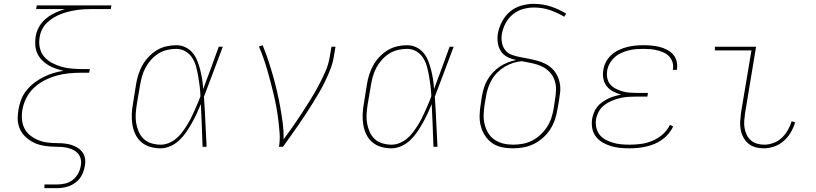

<svg xmlns="http://www.w3.org/2000/svg" viewBox="-20 -763 4240 998"><path d="M211 215V196H276Q297 196 318.5 191Q340 186 357.5 172.5Q375 159 386 139Q397 119 400 98Q404 79 399 61Q394 43 381.5 31Q369 19 351.5 12Q334 5 315.5 2.5Q297 0 278 0Q259 0 240 -1.5Q221 -3 202.5 -6.5Q184 -10 167.5 -16.5Q151 -23 136 -33Q121 -43 108.5 -55.5Q96 -68 87.5 -84Q79 -100 75 -118Q71 -136 72 -155Q73 -174 76 -193Q80 -219 90 -245Q100 -271 117.5 -293Q135 -315 158 -332.5Q181 -350 206 -362.5Q231 -375 257 -383Q283 -391 310 -395Q289 -400 268.5 -407Q248 -414 230 -425Q212 -436 197.5 -451Q183 -466 174 -485.5Q165 -505 163.5 -527Q162 -549 165 -572Q168 -590 175 -607Q182 -624 193 -639Q204 -654 219 -666.5Q234 -679 250.5 -688Q267 -697 284 -704Q301 -711 319 -716H168L171 -735H559L556 -716H462Q441 -716 421 -715Q401 -714 380 -711Q359 -708 338.5 -703Q318 -698 298 -690.5Q278 -683 259 -671.5Q240 -660 224 -644.5Q208 -629 198.5 -609.5Q189 -590 186 -569Q181 -541 187 -514.5Q193 -488 209.5 -468.5Q226 -449 249.5 -436.5Q273 -424 298.5 -416.5Q324 -409 352 -406.5Q380 -404 408 -404H447L443 -385H404Q372 -385 340 -382Q308 -379 276.5 -370.5Q245 -362 214 -346.5Q183 -331 157.5 -307.5Q132 -284 116.5 -253Q101 -222 96 -190Q92 -165 94.5 -139.5Q97 -114 108.5 -93Q120 -72 139 -57.5Q158 -43 180.5 -34Q203 -25 228.5 -22Q254 -19 279 -19Q298 -19 316.5 -17Q335 -15 352 -9.5Q369 -4 384 5.5Q399 15 409 29Q419 43 422 61Q425 79 421 98Q418 122 406 146Q394 170 372.5 186Q351 202 326 208.5Q301 215 276 215Z M815 8Q787 8 761 0.5Q735 -7 715.5 -23.5Q696 -40 684.5 -63.5Q673 -87 668.5 -113.5Q664 -140 665 -168Q666 -196 671 -223L687 -323Q691 -349 699 -374.5Q707 -400 720 -423.5Q733 -447 752.5 -467.5Q772 -488 795 -502Q818 -516 844.5 -522Q871 -528 896 -528Q922 -528 944.5 -517Q967 -506 982 -487.5Q997 -469 1006 -446Q1015 -423 1021 -399Q1027 -375 1031 -350Q1035 -325 1036 -300Q1057 -355 1077 -410Q1097 -465 1117 -520H1138Q1113 -455 1089 -389.5Q1065 -324 1040 -260Q1045 -195 1047.5 -130Q1050 -65 1054 0H1033Q1031 -55 1029 -111Q1027 -167 1024 -222Q1014 -197 1002.5 -172.5Q991 -148 977.5 -124Q964 -100 948.5 -77Q933 -54 912.5 -34.5Q892 -15 866 -3.5Q840 8 815 8ZM815 -11Q836 -11 856 -19Q876 -27 893.5 -41Q911 -55 924 -72Q937 -89 949 -107.5Q961 -126 971 -145.5Q981 -165 989.5 -184.5Q998 -204 1006.5 -223.5Q1015 -243 1022 -263Q1021 -289 1018 -314.5Q1015 -340 1010.5 -365.5Q1006 -391 999.5 -415.5Q993 -440 980 -461Q967 -482 945 -495.5Q923 -509 896 -509Q873 -509 849 -503.5Q825 -498 804 -485Q783 -472 765.5 -452.5Q748 -433 736.5 -411.5Q725 -390 718.5 -367Q712 -344 708 -320L691 -220Q687 -195 685.5 -170.5Q684 -146 688 -122.5Q692 -99 701.5 -77.5Q711 -56 727.5 -40.5Q744 -25 767.5 -18Q791 -11 815 -11Z M1430 0Q1436 -35 1433.5 -69Q1431 -103 1427 -136.5Q1423 -170 1417 -203Q1411 -236 1403.5 -268.5Q1396 -301 1387.5 -333Q1379 -365 1370 -396.5Q1361 -428 1350 -459.5Q1339 -491 1326 -521L1345 -528Q1361 -490 1374 -450.5Q1387 -411 1398.5 -371Q1410 -331 1419.5 -290Q1429 -249 1436.5 -207.5Q1444 -166 1449.5 -124Q1455 -82 1454 -39Q1479 -72 1503 -106.5Q1527 -141 1549.5 -175.5Q1572 -210 1594 -245.5Q1616 -281 1635.5 -317.5Q1655 -354 1671.5 -391.5Q1688 -429 1694 -468L1703 -520H1724L1715 -468Q1710 -436 1698 -405Q1686 -374 1671.5 -343.5Q1657 -313 1640 -284Q1623 -255 1605 -226Q1587 -197 1568.5 -168.5Q1550 -140 1530 -111.5Q1510 -83 1490.5 -55.5Q1471 -28 1451 0Z M2015 8Q1987 8 1961 0.5Q1935 -7 1915.5 -23.5Q1896 -40 1884.5 -63.5Q1873 -87 1868.5 -113.5Q1864 -140 1865 -168Q1866 -196 1871 -223L1887 -323Q1891 -349 1899 -374.5Q1907 -400 1920 -423.5Q1933 -447 1952.5 -467.5Q1972 -488 1995 -502Q2018 -516 2044.5 -522Q2071 -528 2096 -528Q2122 -528 2144.5 -517Q2167 -506 2182 -487.5Q2197 -469 2206 -446Q2215 -423 2221 -399Q2227 -375 2231 -350Q2235 -325 2236 -300Q2257 -355 2277 -410Q2297 -465 2317 -520H2338Q2313 -455 2289 -389.5Q2265 -324 2240 -260Q2245 -195 2247.5 -130Q2250 -65 2254 0H2233Q2231 -55 2229 -111Q2227 -167 2224 -222Q2214 -197 2202.5 -172.5Q2191 -148 2177.5 -124Q2164 -100 2148.5 -77Q2133 -54 2112.5 -34.5Q2092 -15 2066 -3.5Q2040 8 2015 8ZM2015 -11Q2036 -11 2056 -19Q2076 -27 2093.5 -41Q2111 -55 2124 -72Q2137 -89 2149 -107.5Q2161 -126 2171 -145.5Q2181 -165 2189.5 -184.5Q2198 -204 2206.5 -223.5Q2215 -243 2222 -263Q2221 -289 2218 -314.5Q2215 -340 2210.5 -365.5Q2206 -391 2199.5 -415.5Q2193 -440 2180 -461Q2167 -482 2145 -495.5Q2123 -509 2096 -509Q2073 -509 2049 -503.5Q2025 -498 2004 -485Q1983 -472 1965.5 -452.5Q1948 -433 1936.5 -411.5Q1925 -390 1918.5 -367Q1912 -344 1908 -320L1891 -220Q1887 -195 1885.5 -170.5Q1884 -146 1888 -122.5Q1892 -99 1901.5 -77.5Q1911 -56 1927.5 -40.5Q1944 -25 1967.5 -18Q1991 -11 2015 -11Z M2646 8Q2616 8 2588 2Q2560 -4 2538 -19.5Q2516 -35 2501 -58Q2486 -81 2479 -108.5Q2472 -136 2473 -165Q2474 -194 2479 -223L2485 -263Q2489 -285 2495.5 -306.5Q2502 -328 2514 -348.5Q2526 -369 2542.5 -386.5Q2559 -404 2578.5 -417Q2598 -430 2620 -438.5Q2642 -447 2663 -451Q2639 -456 2618 -466.5Q2597 -477 2584 -496.5Q2571 -516 2567.5 -540.5Q2564 -565 2568 -590Q2574 -621 2590 -651.5Q2606 -682 2632 -703.5Q2658 -725 2690.5 -734Q2723 -743 2754 -743Q2801 -743 2843.5 -729Q2886 -715 2923 -692L2913 -676Q2878 -697 2838.5 -710.5Q2799 -724 2755 -724Q2727 -724 2698.5 -716Q2670 -708 2646.5 -689Q2623 -670 2608.5 -643Q2594 -616 2589 -588Q2585 -565 2589 -542Q2593 -519 2606.5 -502Q2620 -485 2641.5 -477.5Q2663 -470 2685 -466Q2707 -462 2729.5 -457.5Q2752 -453 2774 -447Q2796 -441 2815.5 -431Q2835 -421 2850.5 -406Q2866 -391 2876 -371Q2886 -351 2890 -329Q2894 -307 2891.5 -283.5Q2889 -260 2885 -236L2878 -197Q2874 -170 2865 -143Q2856 -116 2840.5 -91.5Q2825 -67 2802.5 -47Q2780 -27 2754.5 -14.5Q2729 -2 2701 3Q2673 8 2646 8ZM2647 -11Q2671 -11 2696.5 -15.5Q2722 -20 2745.5 -32Q2769 -44 2789 -62.5Q2809 -81 2823.5 -103.5Q2838 -126 2846 -150.5Q2854 -175 2858 -200L2864 -239Q2869 -267 2870 -294.5Q2871 -322 2862.5 -346.5Q2854 -371 2836 -389.5Q2818 -408 2795 -418.5Q2772 -429 2746 -434.5Q2720 -440 2692 -445Q2670 -443 2647.5 -436Q2625 -429 2604 -416.5Q2583 -404 2565.5 -386.5Q2548 -369 2536 -348Q2524 -327 2516.5 -304.5Q2509 -282 2506 -260L2499 -220Q2495 -194 2494 -168Q2493 -142 2499 -117.5Q2505 -93 2517.5 -72Q2530 -51 2550.5 -37Q2571 -23 2595.5 -17Q2620 -11 2647 -11Z M3251 8Q3226 8 3201.5 5.5Q3177 3 3154.5 -4Q3132 -11 3111.5 -23Q3091 -35 3077 -53.5Q3063 -72 3058.5 -96Q3054 -120 3058 -146Q3061 -162 3067.5 -178.5Q3074 -195 3085 -208.5Q3096 -222 3111 -232.5Q3126 -243 3141.5 -250.5Q3157 -258 3174 -263Q3191 -268 3208 -271Q3187 -277 3167 -287.5Q3147 -298 3134 -314.5Q3121 -331 3116.5 -353.5Q3112 -376 3116 -399Q3119 -421 3130 -441.5Q3141 -462 3158 -477.5Q3175 -493 3196.5 -503Q3218 -513 3239 -518.5Q3260 -524 3282 -526Q3304 -528 3325 -528Q3347 -528 3367.5 -526Q3388 -524 3408.5 -519Q3429 -514 3447 -504.5Q3465 -495 3478 -480.5Q3491 -466 3496.5 -446.5Q3502 -427 3499 -405L3498 -400H3477L3478 -404Q3481 -423 3475.5 -440Q3470 -457 3458.5 -469.5Q3447 -482 3430.5 -489.5Q3414 -497 3396.5 -501.5Q3379 -506 3360.5 -507.5Q3342 -509 3324 -509Q3305 -509 3285.5 -507.5Q3266 -506 3247 -501Q3228 -496 3209 -487.5Q3190 -479 3175 -465.5Q3160 -452 3149.5 -433.5Q3139 -415 3136 -396Q3133 -377 3136.5 -358Q3140 -339 3151.5 -325Q3163 -311 3179.5 -302.5Q3196 -294 3214 -288.5Q3232 -283 3251 -281.5Q3270 -280 3290 -280H3348L3345 -261H3287Q3266 -261 3244.5 -259.5Q3223 -258 3202.5 -253Q3182 -248 3161 -239.5Q3140 -231 3122 -217.5Q3104 -204 3093 -184Q3082 -164 3078 -143Q3075 -121 3079.5 -100Q3084 -79 3096.5 -63Q3109 -47 3127.5 -37Q3146 -27 3166.5 -21Q3187 -15 3209 -13Q3231 -11 3253 -11Q3283 -11 3312.5 -15Q3342 -19 3371 -31Q3400 -43 3424.5 -64.5Q3449 -86 3462 -114L3479 -106Q3470 -86 3455 -68Q3440 -50 3421 -36.5Q3402 -23 3381 -14.5Q3360 -6 3338 -1Q3316 4 3294 6Q3272 8 3251 8Z M3950 8Q3927 8 3906 2Q3885 -4 3869.5 -17Q3854 -30 3844 -49Q3834 -68 3830 -89.5Q3826 -111 3827.5 -133.5Q3829 -156 3832 -179L3886 -501H3696V-520H3910L3853 -176Q3850 -156 3848.5 -136.5Q3847 -117 3850 -98.5Q3853 -80 3861 -63Q3869 -46 3882.5 -34Q3896 -22 3914.5 -16.5Q3933 -11 3953 -11Q3976 -11 4000.5 -20Q4025 -29 4043.5 -46.5Q4062 -64 4075 -86.5Q4088 -109 4095 -133L4113 -127Q4105 -100 4090.5 -75Q4076 -50 4054 -30.5Q4032 -11 4004.5 -1.5Q3977 8 3950 8Z"/></svg>

Font: Iosevka HT Thin Extended
Style: Italic
Weight: 100
Width: 7
Italic angle: -9°
Monospace: yes
Designer: Belleve Invis
Foundry: Belleve Invis
Version: Version 32.3.0; ttfautohint (v1.8.4)